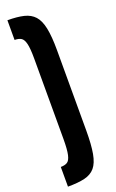

<svg xmlns="http://www.w3.org/2000/svg" viewBox="-197 -842 692 1145"><g transform="rotate(-20 148.5 -269.0)"><path d="M20 -672V-797Q82 -797 123.5 -787Q165 -777 190 -749.5Q215 -722 226 -668.5Q237 -615 237 -528V-18Q237 72 227 127Q217 182 193 210.5Q169 239 127 249Q85 259 20 259V134Q46 134 61.5 124.5Q77 115 84.5 82.5Q92 50 92 -18V-528Q92 -592 84.5 -622.5Q77 -653 61.5 -662.5Q46 -672 20 -672Z"/></g></svg>

Font: Bakbak One
Style: Regular
Weight: 400
Designer: Saumya Kishore and Sanchit Sawaria
Foundry: A Good Feeling
Version: Version 1.003; ttfautohint (v1.8.3)